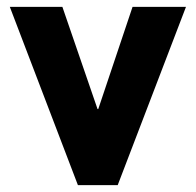

<svg xmlns="http://www.w3.org/2000/svg" viewBox="-20 -537 568 557"><path d="M519.5 -517 321.5 0H206L8.5 -517H161L263 -220.5H265L364.5 -517Z"/></svg>

Font: Public Sans Thin ExtraBold
Style: Regular
Weight: 800
Version: Version 1.007